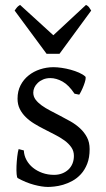

<svg xmlns="http://www.w3.org/2000/svg" viewBox="-20 -740 426 775"><path d="M341.8 -138.2Q341.8 -103.5 332 -78.9Q322.3 -54.2 306.6 -37.1Q291 -20 272 -9.8Q252.9 0.5 234.4 5.9Q215.8 11.2 199.5 12.9Q183.1 14.6 173.8 14.6Q150.4 14.6 117.4 5.9Q84.5 -2.9 51.8 -21Q48.3 -22.5 47.1 -36.9Q45.9 -51.3 46.6 -70.1Q47.4 -88.9 49.6 -107.9Q51.8 -127 55.2 -138.2L76.2 -132.8Q77.1 -112.3 86.9 -94.2Q96.7 -76.2 113 -63Q129.4 -49.8 151.1 -42Q172.9 -34.2 198.2 -34.2Q215.8 -34.2 230.5 -39.8Q245.1 -45.4 255.9 -55.4Q266.6 -65.4 272.5 -79.6Q278.3 -93.8 278.3 -110.8Q278.3 -130.4 267.8 -145.5Q257.3 -160.6 240.2 -173.1Q223.1 -185.5 201.4 -196.5Q179.7 -207.5 157.2 -219.2Q136.7 -229.5 117.7 -241.2Q98.6 -252.9 83.7 -267.6Q68.8 -282.2 59.8 -300.3Q50.8 -318.4 50.8 -341.8Q50.8 -372.1 63 -395.8Q75.2 -419.4 95.5 -435.5Q115.7 -451.7 141.8 -460.2Q168 -468.8 195.8 -468.8Q210.9 -468.8 229.2 -466.1Q247.6 -463.4 265.4 -458.5Q283.2 -453.6 298.8 -446.8Q314.5 -439.9 324.2 -431.2Q327.1 -428.2 325 -418Q322.8 -407.7 318.1 -395.5Q313.5 -383.3 308.1 -372.6Q302.7 -361.8 299.8 -357.9L280.8 -361.8Q257.3 -397 232.2 -410.9Q207 -424.8 183.1 -424.8Q167 -424.8 154.3 -419.4Q141.6 -414.1 132.6 -405.5Q123.5 -397 118.9 -386.7Q114.3 -376.5 114.3 -366.2Q114.3 -350.6 123.5 -338.1Q132.8 -325.7 147.9 -314.7Q163.1 -303.7 182.4 -293.7Q201.7 -283.7 222.2 -272.9Q243.2 -262.2 264.6 -250Q286.1 -237.8 303.2 -221.9Q320.3 -206.1 331.1 -185.8Q341.8 -165.5 341.8 -138.2ZM220.2 -522.9H168L39.1 -697.3Q42.5 -702.1 44.9 -705.6Q47.4 -709 49.6 -711.4Q51.8 -713.9 54.4 -715.8Q57.1 -717.8 61 -720.2L195.3 -597.7L327.1 -720.2Q335.4 -715.8 338.9 -711.4Q342.3 -707 348.1 -697.3Z"/></svg>

Font: Gentium Plus Eur
Style: Regular
Weight: 400
Designer: J. Victor Gaultney, Annie Olsen, Iska Routamaa, Becca Hirsbrunner
Foundry: SIL International
Version: Version 5.000